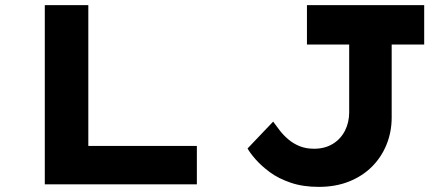

<svg xmlns="http://www.w3.org/2000/svg" viewBox="-20 -720 1744 750"><path d="M155 0V-700H325V-150H749V0ZM1225 10Q1163 10 1115 -6.5Q1067 -23 1034 -47.5Q1001 -72 979 -97Q957 -122 947 -140L1047 -245Q1059 -228 1073.5 -209.5Q1088 -191 1107 -175Q1126 -159 1150.5 -149Q1175 -139 1207 -139Q1249 -139 1280 -158Q1311 -177 1327.5 -209.5Q1344 -242 1344 -281V-546H1179V-700H1637V-546H1510V-261Q1510 -205 1490 -155.5Q1470 -106 1433 -69Q1396 -32 1343.5 -11Q1291 10 1225 10Z"/></svg>

Font: Lexend Tera
Style: Bold
Weight: 700
Designer: Bonnie Shaver-Troup, Thomas Jockin
Foundry: Lexend
Version: Version 1.007